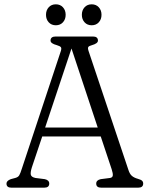

<svg xmlns="http://www.w3.org/2000/svg" viewBox="-20 -869 692 889"><path d="M208 -19Q208 0 184.5 0H33Q10 0 10 -19Q10 -32 30 -39.5L50.5 -45Q64 -48.5 69.2 -57.5Q74.5 -66.5 81.5 -89L260.5 -629Q266 -644.5 262.2 -650Q258.5 -655.5 243 -660Q214 -667.5 214 -681Q214 -700 238 -700H410Q433.5 -700 433.5 -681Q433.5 -667.5 404.5 -659.5Q392.5 -656.5 389 -651.5Q385.5 -646.5 390 -633L574.5 -82.5Q580.5 -63.5 590.5 -54.8Q600.5 -46 618.5 -41Q633 -37 638 -32Q643 -27 643 -19Q643 0 619.5 0H449Q425.5 0 425.5 -19Q425.5 -35 446.5 -39.5L489.5 -45Q501 -47 502.2 -56.2Q503.5 -65.5 497 -85.5L446.5 -237H175.5L127.5 -94Q120 -70 122.8 -59.5Q125.5 -49 144 -45L187.5 -39.5Q208 -35 208 -19ZM189 -278.5H432.5L311 -644.5ZM238.5 -752Q218 -752 205.5 -765.8Q193 -779.5 193 -800.5Q193 -821.5 205.5 -835.2Q218 -849 238.5 -849Q259 -849 271.5 -835.2Q284 -821.5 284 -800.5Q284 -779.5 271.5 -765.8Q259 -752 238.5 -752ZM404.5 -752Q384 -752 371.5 -765.8Q359 -779.5 359 -800.5Q359 -821.5 371.5 -835.2Q384 -849 404.5 -849Q425 -849 437.5 -835.2Q450 -821.5 450 -800.5Q450 -779.5 437.5 -765.8Q425 -752 404.5 -752Z"/></svg>

Font: Fraunces 72pt SuperSoft Light
Style: Regular
Weight: 300
Version: Version 1.000;[0bf87f6ff]